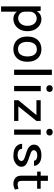

<svg xmlns="http://www.w3.org/2000/svg" viewBox="1256 -2008 993 3544"><g transform="rotate(90 1752.0 -235.5)"><path d="M194.5 -52V240.5H97.5V-490.5H177.5L187.5 -420Q209.5 -459 244.5 -480Q284.5 -504 333.5 -504Q391 -504 441.5 -473Q492 -442 523.5 -384.5Q555 -327 555 -246Q555 -164.5 523.2 -106.8Q491.5 -49 440.2 -17.8Q389 13.5 330 13.5Q276.5 13.5 237.5 -11Q212 -26.5 194.5 -52ZM194.5 -199.5Q194.5 -159 211.8 -131.2Q229 -103.5 257.2 -89Q285.5 -74.5 318 -74.5Q351.5 -74.5 383.2 -93.5Q415 -112.5 435.5 -150.8Q456 -189 456 -246Q456 -300 437.8 -338.2Q419.5 -376.5 388.5 -396.8Q357.5 -417 319 -417Q286 -417 257.5 -401.5Q229 -386 211.8 -356.5Q194.5 -327 194.5 -283.5Z M884.5 -71.5Q927.5 -71.5 958 -91.8Q988.5 -112 1005 -151Q1021.5 -190 1021.5 -245Q1021.5 -328.5 987.8 -374.2Q954 -420 890 -420Q847.5 -420 816.5 -399.5Q785.5 -379 768.8 -340Q752 -301 752 -245Q752 -162 786.5 -116.8Q821 -71.5 884.5 -71.5ZM887.5 13.5Q821 13.5 768 -15.8Q715 -45 684.5 -102.5Q654 -160 654 -245Q654 -331.5 684.5 -389Q715 -446.5 768 -475.2Q821 -504 887.5 -504Q953.5 -504 1005.8 -475.2Q1058 -446.5 1088.5 -389Q1119 -331.5 1119 -245Q1119 -160 1088.5 -102.5Q1058 -45 1005.8 -15.8Q953.5 13.5 887.5 13.5Z M1266 0V-697H1363V0Z M1566 0V-492H1663V0ZM1614.5 -595Q1585.5 -595 1569 -611.2Q1552.5 -627.5 1552.5 -655Q1552.5 -681 1569 -696.8Q1585.5 -712.5 1614.5 -712.5Q1643 -712.5 1659.8 -696.8Q1676.5 -681 1676.5 -655Q1676.5 -627.5 1659.8 -611.2Q1643 -595 1614.5 -595Z M1829 0V-78.5L2104 -412H1829V-490.5H2212V-412L1943.5 -78.5H2212V0Z M2370 0V-492H2467V0ZM2418.5 -595Q2389.5 -595 2373 -611.2Q2356.5 -627.5 2356.5 -655Q2356.5 -681 2373 -696.8Q2389.5 -712.5 2418.5 -712.5Q2447 -712.5 2463.8 -696.8Q2480.5 -681 2480.5 -655Q2480.5 -627.5 2463.8 -611.2Q2447 -595 2418.5 -595Z M2856.5 13.5Q2785 13.5 2736 -6.8Q2687 -27 2661.2 -63Q2635.5 -99 2634.5 -147.5H2726Q2728 -105 2759.5 -84.8Q2791 -64.5 2846.5 -64.5Q2876 -64.5 2899.5 -73.5Q2923 -82.5 2937 -98.8Q2951 -115 2951 -134Q2951 -159 2932.2 -173.5Q2913.5 -188 2873.5 -200L2773 -233.5Q2712.5 -254 2680.8 -288Q2649 -322 2649 -369Q2649 -430 2702.8 -467Q2756.5 -504 2846.5 -504Q2937.5 -504 2988 -465.2Q3038.5 -426.5 3040.5 -367H2947.5Q2943.5 -396.5 2918.2 -412Q2893 -427.5 2846.5 -427.5Q2801 -427.5 2776 -408Q2751 -388.5 2751 -364Q2751 -320.5 2826.5 -299L2932 -261.5Q2992 -242.5 3024.8 -212Q3057.5 -181.5 3057.5 -134Q3057.5 -96.5 3032.5 -62.8Q3007.5 -29 2962.2 -7.8Q2917 13.5 2856.5 13.5Z M3221.5 -425H3146.5V-490.5H3221.5V-624H3318V-490.5H3463.5V-425H3318V-133.5Q3318 -64.5 3383 -64.5Q3402 -64.5 3421 -68.8Q3440 -73 3464.5 -81.5L3478 -13Q3451 -1.5 3424.8 6Q3398.5 13.5 3370 13.5Q3328.5 13.5 3294.8 -2.5Q3261 -18.5 3241.2 -50.2Q3221.5 -82 3221.5 -130.5Z"/></g></svg>

Font: Betinya Sans Medium
Style: Regular
Weight: 500
Designer: Jonathan Pinhorn
Version: Version 2.001;December 9, 2019;FontCreator 12.0.0.2547 64-bi